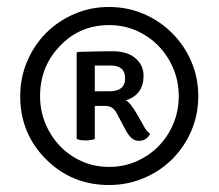

<svg xmlns="http://www.w3.org/2000/svg" viewBox="-20 -763 628 551"><path d="M112 -306Q38 -380 38 -487Q38 -540 58 -587Q78 -634 112.5 -668.5Q147 -703 193.5 -723Q240 -743 293 -743Q346 -743 392.5 -723Q439 -703 474 -668Q509 -633 529 -586.5Q549 -540 549 -487Q549 -434 529 -387.5Q509 -341 474.5 -306.5Q440 -272 393 -252Q346 -232 293 -232Q186 -232 112 -306ZM152 -631Q95 -572 95 -487Q95 -445 110.5 -408Q126 -371 152.5 -343.5Q179 -316 215 -300Q251 -284 293 -284Q335 -284 371.5 -300Q408 -316 435 -343.5Q462 -371 477.5 -408Q493 -445 493 -487Q493 -529 477.5 -566Q462 -603 435 -631Q408 -659 371.5 -675Q335 -691 293 -691Q209 -691 152 -631ZM392 -546Q392 -491 341 -475Q354 -469 374 -434L390 -406Q400 -386 411 -379Q400 -359 380 -359Q358 -357 341 -389L315 -438Q304 -459 283 -459H252V-364Q240 -360 226 -360Q211 -360 200 -364V-611L203 -614Q233 -615 258 -615.5Q283 -616 303 -616Q345 -616 368.5 -596Q392 -576 392 -546ZM252 -575V-501H294Q339 -501 339 -538Q339 -575 298 -575Z"/></svg>

Font: Signika
Style: Light
Weight: 300
Designer: Anna Giedrys
Foundry: Anna Giedrys
Version: Version 1.001